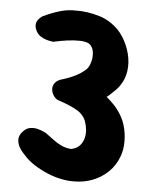

<svg xmlns="http://www.w3.org/2000/svg" viewBox="-49 -692 569 726"><g transform="rotate(5 235.5 -329.0)"><path d="M262 -7Q238 -6 210.5 -11.5Q183 -17 156 -28.5Q129 -40 105 -55.5Q81 -71 64 -91Q64 -91 57 -98.5Q50 -106 43 -118.5Q36 -131 35.5 -146.5Q35 -162 49 -177Q61 -191 76 -193.5Q91 -196 104.5 -192.5Q118 -189 127.5 -184.5Q137 -180 137 -180Q155 -167 169.5 -156Q184 -145 200 -137.5Q216 -130 237 -128Q258 -132 269 -144Q280 -156 284.5 -171.5Q289 -187 287.5 -204Q286 -221 281 -235Q272 -262 243.5 -278Q215 -294 177 -306Q165 -309 156.5 -320.5Q148 -332 146.5 -346Q145 -360 154.5 -372Q164 -384 186 -389Q192 -391 204.5 -395.5Q217 -400 234.5 -409Q252 -418 270 -434Q280 -445 285 -464Q290 -483 287 -502Q284 -521 270 -531Q257 -538 235 -538.5Q213 -539 187 -535.5Q161 -532 135 -526Q135 -526 127.5 -527Q120 -528 109.5 -531Q99 -534 88 -540.5Q77 -547 70 -559Q62 -574 63 -585Q64 -596 69.5 -603Q75 -610 80 -614Q85 -618 85 -618Q121 -635 150.5 -643.5Q180 -652 209 -651Q228 -652 252.5 -648.5Q277 -645 301.5 -637.5Q326 -630 347 -615Q374 -597 392.5 -568Q411 -539 419.5 -505.5Q428 -472 423.5 -440Q419 -408 401 -383Q397 -376 387.5 -366.5Q378 -357 369 -348.5Q360 -340 354 -336Q369 -324 385 -307Q401 -290 415 -264.5Q429 -239 434 -203Q440 -155 427 -118.5Q414 -82 388 -57Q362 -32 329 -19.5Q296 -7 262 -7Z"/></g></svg>

Font: Sour Gummy
Style: Bold
Weight: 700
Designer: Stefie Justprince
Foundry: Eifetstype
Version: Version 1.000